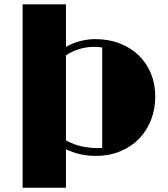

<svg xmlns="http://www.w3.org/2000/svg" viewBox="-20 -711 778 887"><path d="M84.5 -690.9H284.7V-494.6Q318.8 -513.7 353.5 -522Q388.2 -530.3 418.5 -530.3Q481.9 -530.3 533.4 -510.3Q585 -490.2 621.3 -454.8Q657.7 -419.4 677.5 -370.8Q697.3 -322.3 697.3 -265.1Q697.3 -208 678.2 -158.2Q659.2 -108.4 623.3 -71Q587.4 -33.7 536.1 -12.2Q484.9 9.3 420.4 9.3Q386.7 9.3 351.8 1.7Q316.9 -5.9 284.7 -21.5V156.2H84.5ZM284.7 -62.5Q321.8 -42 359.4 -34.4Q397 -26.9 427.7 -26.9Q435.1 -26.9 440.9 -27.1Q446.8 -27.3 452.1 -27.8V-491.7Q442.9 -493.2 432.9 -493.9Q422.9 -494.6 414.1 -494.6Q381.8 -494.6 348.4 -485.1Q314.9 -475.6 284.7 -455.1Z"/></svg>

Font: Limelight
Style: Regular
Weight: 400
Designer: Nicole Fally with help from Eben Sorkin
Foundry: Nicole Fally with help from Eben Sorkin
Version: Version 1.002